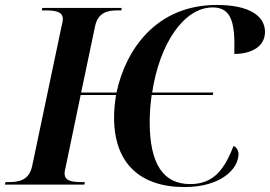

<svg xmlns="http://www.w3.org/2000/svg" viewBox="-43 -746 1091 776"><path d="M703 10C848 10 921 -62 921 -124C921 -138 912 -152 901 -156C866 -68 825 -2 726 -2C618 -2 562 -81 562 -254C562 -290 565 -326 570 -362H817L819 -372H572C602 -570 700 -716 817 -716C898 -716 907 -643 904 -528C975 -528 1028 -559 1028 -617C1028 -682 964 -726 833 -726C590 -726 465 -547 428 -372H285L341 -639C353 -696 391 -704 434 -704H447L449 -714H128L126 -704H139C187 -704 211 -697 211 -668C211 -663 209 -651 205 -636L87 -75C75 -18 35 -10 -8 -10H-21L-23 0H298L300 -10H287C237 -10 218 -19 218 -46C218 -52 220 -63 223 -74L283 -362H426C421 -330 418 -300 418 -271C418 -87 522 10 703 10Z"/></svg>

Font: Noto Serif Display SemiBold
Style: Italic
Weight: 600
Italic angle: -12°
Designer: Monotype Design Team
Foundry: Monotype Imaging Inc.
Version: Version 2.009